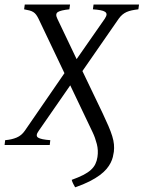

<svg xmlns="http://www.w3.org/2000/svg" viewBox="-26 -635 629 841"><path d="M309.6 -376 433.1 -553.2Q440.4 -564.5 440.7 -571.5Q440.9 -578.6 434.1 -583.3Q427.2 -587.9 413.8 -590.3Q400.4 -592.8 380.9 -594.2L383.8 -615.2H583L580.1 -594.2Q564 -592.3 551.3 -589.6Q538.6 -586.9 528.3 -582.3Q518.1 -577.6 509.8 -570.6Q501.5 -563.5 494.1 -553.2L335 -323.7L423.3 -139.6Q438.5 -107.4 449 -83Q459.5 -58.6 465.6 -38.8Q471.7 -19 473.1 -2.7Q474.6 13.7 472.7 29.8Q471.2 40.5 468.3 52.7Q465.3 64.9 458.7 78.1Q452.1 91.3 440.7 105Q429.2 118.7 410.9 132.3Q392.6 146 366.2 159.4Q339.8 172.9 303.2 185.5Q299.3 178.7 294.9 170.4Q290.5 162.1 288.1 152.8Q317.9 142.1 338.4 131.6Q358.9 121.1 371.8 109.4Q384.8 97.7 391.6 83.7Q398.4 69.8 400.9 52.7Q405.3 23.9 398.2 -3.9Q391.1 -31.7 379.9 -55.2L281.7 -261.2L143.6 -62Q127.9 -40.5 140.9 -32.2Q153.8 -23.9 194.3 -21L191.9 0H-5.9L-3.4 -21Q25.4 -23.4 46.9 -32.5Q68.4 -41.5 82.5 -62L256.3 -314.5L142.6 -553.2Q137.2 -564 132.1 -570.8Q127 -577.6 120.1 -582Q113.3 -586.4 103.5 -589.1Q93.8 -591.8 79.6 -594.2L82.5 -615.2H280.8L277.8 -594.2Q240.2 -590.3 227.5 -582.3Q214.8 -574.2 225.1 -553.2Z"/></svg>

Font: Gentium Plus CyrE
Style: Italic
Weight: 400
Italic angle: -8°
Designer: J. Victor Gaultney, Annie Olsen, Iska Routamaa, Becca Hirsbrunner
Foundry: SIL International
Version: Version 5.000